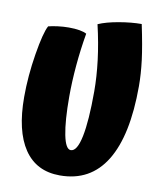

<svg xmlns="http://www.w3.org/2000/svg" viewBox="-87 -782 779 931"><g transform="rotate(10 302.0 -316.0)"><path d="M535 -712Q557 -608 565.5 -540Q574 -472 574 -412Q574 -170 497.5 -45Q421 80 271 80Q155 80 95 -9Q35 -98 35 -265Q35 -368 53 -478Q71 -588 90 -622Q109 -627 136.5 -630.5Q164 -634 190 -634Q221 -634 243.5 -630Q266 -626 278 -619Q264 -538 257 -457.5Q250 -377 250 -305Q250 -185 263.5 -117.5Q277 -50 302 -50Q333 -50 349 -127.5Q365 -205 365 -350Q365 -422 355 -503Q345 -584 324 -674Q363 -691 424 -701.5Q485 -712 535 -712Z"/></g></svg>

Font: Atma
Style: Bold
Weight: 700
Designer: Gregori Vincens, Jeremie Hornus, Riccardo Olocco, Yoann Minet.
Foundry: black foundry
Version: Version 1.102;PS 1.100;hotconv 1.0.86;makeotf.lib2.5.63406